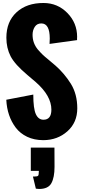

<svg xmlns="http://www.w3.org/2000/svg" viewBox="-20 -917 564 1281"><path d="M255.9 -760.7Q226.6 -760.7 211.9 -737.8Q197.3 -714.8 197.3 -685.5Q197.3 -656.2 206.1 -632.3Q214.8 -608.4 231.4 -587.9Q249 -567.4 263.7 -553.2Q278.3 -539.1 302.7 -519.5Q327.1 -500 351.1 -478.5Q409.7 -426.8 452.6 -358.4Q495.6 -289.1 495.6 -194.3Q495.6 -99.6 429.7 -41Q363.8 17.6 269.5 18.1Q208.5 18.1 161.1 -4.4Q114.3 -26.9 85 -65.4Q27.3 -142.1 22 -251.5L202.1 -286.1Q202.1 -192.4 219.2 -155.3Q236.3 -118.2 270 -118.2Q322.8 -118.2 322.8 -185.5Q322.8 -277.8 218.8 -369.1L163.6 -416Q79.6 -486.3 50.8 -541.5Q22.5 -596.7 22.5 -665.5Q22.5 -772.5 90.3 -835Q158.2 -897.5 270.5 -897Q363.8 -897 429.2 -830.6Q494.6 -764.2 494.6 -670.4L494.1 -664.1V-649.4L310.5 -624L312 -659.7Q312 -760.7 255.9 -760.7ZM343.3 67.9 343.8 196.3Q343.8 267.1 322.8 305.2Q301.8 343.8 240.7 343.8Q232.9 343.8 219.2 341.8L199.7 260.7H210.9Q228.5 260.7 233.9 255.9Q239.3 251 239.3 223.1H185.5V67.9Z"/></svg>

Font: Oswald-Bold
Style: Bold
Weight: 700
Designer: vernon adams
Foundry: vernon adams
Version: Version 2.002; ttfautohint (v0.92.18-e454-dirty) -l 8 -r 50 